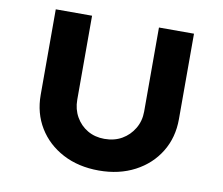

<svg xmlns="http://www.w3.org/2000/svg" viewBox="-78 -795 1042 896"><g transform="rotate(10 443.5 -347.0)"><path d="M444 6Q347 6 273 -33Q199 -72 157.5 -140Q116 -208 116 -295V-700H288V-302Q288 -257 308.5 -221Q329 -185 364 -164.5Q399 -144 444 -144Q491 -144 526.5 -164.5Q562 -185 583.5 -221Q605 -257 605 -302V-700H771V-295Q771 -208 729.5 -140Q688 -72 614 -33Q540 6 444 6Z"/></g></svg>

Font: Lexend Exa
Style: Bold
Weight: 700
Designer: Bonnie Shaver-Troup, Thomas Jockin
Foundry: Lexend
Version: Version 1.007